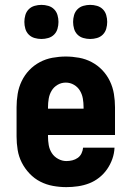

<svg xmlns="http://www.w3.org/2000/svg" viewBox="-20 -760 540 788"><path d="M252 8Q225 8 197.5 3Q170 -2 145.5 -14.5Q121 -27 101.5 -47.5Q82 -68 69.5 -92.5Q57 -117 52.5 -144.5Q48 -172 48 -200V-320Q48 -347 52.5 -374.5Q57 -402 69 -427Q81 -452 100 -472Q119 -492 143.5 -505Q168 -518 195.5 -523Q223 -528 250 -528Q277 -528 304.5 -523Q332 -518 356.5 -505Q381 -492 400 -472Q419 -452 431 -427Q443 -402 447.5 -374.5Q452 -347 452 -320V-206H177V-200Q177 -182 180 -164.5Q183 -147 192.5 -132Q202 -117 218.5 -108Q235 -99 252 -99Q265 -99 277 -102Q289 -105 299 -112Q309 -119 314.5 -130.5Q320 -142 321 -154H450Q449 -130 441 -107.5Q433 -85 419.5 -65.5Q406 -46 387 -31Q368 -16 346 -7.5Q324 1 300 4.5Q276 8 252 8ZM323 -314V-320Q323 -338 320 -355.5Q317 -373 308 -388Q299 -403 283.5 -412Q268 -421 250 -421Q232 -421 216.5 -412Q201 -403 192 -388Q183 -373 180 -355.5Q177 -338 177 -320V-314ZM350 -600Q336 -600 322 -604Q308 -608 298 -618Q288 -628 284 -642Q280 -656 280 -670Q280 -684 284 -698Q288 -712 298 -722Q308 -732 322 -736Q336 -740 350 -740Q364 -740 378 -736Q392 -732 402 -722Q412 -712 416 -698Q420 -684 420 -670Q420 -656 416 -642Q412 -628 402 -618Q392 -608 378 -604Q364 -600 350 -600ZM150 -600Q136 -600 122 -604Q108 -608 98 -618Q88 -628 84 -642Q80 -656 80 -670Q80 -684 84 -698Q88 -712 98 -722Q108 -732 122 -736Q136 -740 150 -740Q164 -740 178 -736Q192 -732 202 -722Q212 -712 216 -698Q220 -684 220 -670Q220 -656 216 -642Q212 -628 202 -618Q192 -608 178 -604Q164 -600 150 -600Z"/></svg>

Font: Iosevka SS18 Heavy
Style: Regular
Weight: 900
Monospace: yes
Designer: Belleve Invis
Foundry: Belleve Invis
Version: Version 25.1.1; ttfautohint (v1.8.4)